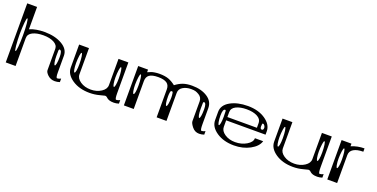

<svg xmlns="http://www.w3.org/2000/svg" viewBox="-21 -1515 4501 2291"><g transform="rotate(20 2229.0 -369.5)"><path d="M625 -281.2Q625 -364.3 594.7 -364.3Q585.9 -364.3 584 -350.6Q583 -341.8 583 -281.2Q583 -234.4 589.8 -198.2Q595.7 -167 604.5 -167Q613.3 -167 619.1 -198.2Q625 -228.5 625 -281.2ZM89.8 -521.5Q83 -449.2 83 -375Q83 -300.8 89.8 -228.5Q95.7 -167 104.5 -167Q113.3 -167 119.1 -228.5Q125 -290 125 -375Q125 -460 119.1 -521.5Q113.3 -583 104.5 -583Q95.7 -583 89.8 -521.5ZM167 -750V-466.8Q246.1 -500 354.5 -500Q487.3 -500 577.1 -448.2Q667 -396.5 667 -312.5V-99.6Q667 -31.2 682.6 -31.2Q705.1 -31.2 729.5 -44.9V0Q697.3 10.7 667 10.7Q613.3 10.7 576.2 -24.4Q542 -57.6 542 -83V-354.5Q542 -402.3 488.3 -430.7Q436.5 -458 354.5 -458Q272.5 -458 219.7 -431.6Q167 -405.3 167 -354.5V0H42V-750Z M1375 -281.2Q1375 -335 1369.1 -376Q1363.3 -417 1354.5 -417Q1345.7 -417 1339.8 -376Q1333 -328.1 1333 -281.2Q1333 -234.4 1339.8 -198.2Q1345.7 -167 1354.5 -167Q1363.3 -167 1369.1 -198.2Q1375 -228.5 1375 -281.2ZM875 -281.2Q875 -335 869.1 -376Q863.3 -417 854.5 -417Q845.7 -417 839.8 -376Q833 -328.1 833 -281.2Q833 -234.4 839.8 -198.2Q845.7 -167 854.5 -167Q863.3 -167 869.1 -198.2Q875 -228.5 875 -281.2ZM1417 -500V-110.4Q1417 -31.2 1432.6 -31.2Q1455.1 -31.2 1479.5 -44.9V0Q1447.3 10.7 1417 10.7Q1381.8 10.7 1361.3 3.9Q1339.8 -3.9 1332 -10.7Q1324.2 -17.6 1314.5 -25.4Q1304.7 -32.2 1292 -32.2Q1289.1 -32.2 1230.5 -16.6Q1168.9 0 1104.5 0Q972.7 0 882.8 -60.5Q792 -122.1 792 -208V-500H917V-167Q917 -116.2 971.7 -79.1Q1026.4 -42 1104.5 -42Q1179.7 -42 1236.3 -79.1Q1292 -115.2 1292 -167V-500Z M2458 -281.2Q2458 -364.3 2427.7 -364.3Q2419.9 -364.3 2418 -350.6Q2417 -341.8 2417 -281.2Q2417 -228.5 2422.9 -198.2Q2428.7 -167 2438.5 -167Q2446.3 -167 2452.1 -198.2Q2458 -228.5 2458 -281.2ZM2042 -281.2Q2042 -309.6 2038.1 -333Q2035.2 -351.6 2032.2 -352.5Q2028.3 -354.5 2020.5 -354.5Q2013.7 -354.5 2010.7 -351.6Q2006.8 -347.7 2003.9 -332Q2000 -310.5 2000 -281.2Q2000 -228.5 2005.9 -198.2Q2011.7 -167 2020.5 -167Q2029.3 -167 2035.2 -197.3Q2042 -233.4 2042 -281.2ZM1625 -281.2Q1625 -335 1619.1 -376Q1613.3 -417 1604.5 -417Q1595.7 -417 1589.8 -376Q1583 -328.1 1583 -281.2Q1583 -234.4 1589.8 -198.2Q1595.7 -167 1604.5 -167Q1613.3 -167 1619.1 -198.2Q1625 -228.5 1625 -281.2ZM1667 -500V-466.8Q1705.1 -483.4 1713.9 -486.3Q1727.5 -491.2 1752.9 -495.1Q1782.2 -500 1812.5 -500Q1882.8 -500 1929.7 -483.4Q1974.6 -466.8 2020.5 -430.7Q2067.4 -466.8 2114.7 -483.4Q2162.1 -500 2229.5 -500Q2345.7 -500 2423.8 -449.2Q2500 -399.4 2500 -312.5V-110.4Q2500 -31.2 2515.6 -31.2Q2538.1 -31.2 2562.5 -44.9V0Q2530.3 10.7 2500 10.7Q2445.3 10.7 2410.2 -33.2Q2375 -77.1 2375 -103.5V-354.5Q2375 -405.3 2331.1 -431.6Q2306.6 -446.3 2286.6 -452.1Q2266.6 -458 2229.5 -458Q2170.9 -458 2127 -431.6Q2083 -405.3 2083 -354.5V0H1958V-354.5Q1958 -408.2 1923.8 -432.6Q1887.7 -458 1812.5 -458Q1737.3 -458 1701.2 -432.6Q1667 -408.2 1667 -354.5V0H1542V-500Z M3208 -322.3Q3208 -334 3197.3 -349.6Q3187.5 -363.3 3177.7 -363.3Q3168.9 -363.3 3168 -356.4Q3166 -346.7 3166 -322.3Q3166 -291 3187.5 -291Q3208 -291 3208 -322.3ZM2706.1 -351.6Q2705.1 -364.3 2696.3 -364.3Q2666 -364.3 2666 -281.2Q2666 -234.4 2672.9 -198.2Q2678.7 -167 2687.5 -167Q2696.3 -167 2702.1 -198.2Q2708 -228.5 2708 -281.2Q2708 -334 2706.1 -351.6ZM3250 -250H2750V-167Q2750 -116.2 2804.7 -79.1Q2859.4 -42 2937.5 -42Q3018.6 -42 3081.1 -79.1Q3145.5 -117.2 3145.5 -167H3250Q3229.5 -96.7 3139.6 -47.9Q3050.8 0 2937.5 0Q2805.7 0 2715.8 -60.5Q2625 -122.1 2625 -208V-312.5Q2625 -398.4 2714.8 -449.2Q2804.7 -500 2937.5 -500Q3069.3 -500 3159.2 -439.5Q3250 -377.9 3250 -292ZM3125 -292V-354.5Q3125 -402.3 3071.3 -430.7Q3019.5 -458 2937.5 -458Q2855.5 -458 2802.7 -431.6Q2750 -405.3 2750 -354.5V-292Z M3958 -281.2Q3958 -335 3952.1 -376Q3946.3 -417 3937.5 -417Q3928.7 -417 3922.9 -376Q3916 -328.1 3916 -281.2Q3916 -234.4 3922.9 -198.2Q3928.7 -167 3937.5 -167Q3946.3 -167 3952.1 -198.2Q3958 -228.5 3958 -281.2ZM3458 -281.2Q3458 -335 3452.1 -376Q3446.3 -417 3437.5 -417Q3428.7 -417 3422.9 -376Q3416 -328.1 3416 -281.2Q3416 -234.4 3422.9 -198.2Q3428.7 -167 3437.5 -167Q3446.3 -167 3452.1 -198.2Q3458 -228.5 3458 -281.2ZM4000 -500V-110.4Q4000 -31.2 4015.6 -31.2Q4038.1 -31.2 4062.5 -44.9V0Q4030.3 10.7 4000 10.7Q3964.8 10.7 3944.3 3.9Q3922.9 -3.9 3915 -10.7Q3907.2 -17.6 3897.5 -25.4Q3887.7 -32.2 3875 -32.2Q3872.1 -32.2 3813.5 -16.6Q3752 0 3687.5 0Q3555.7 0 3465.8 -60.5Q3375 -122.1 3375 -208V-500H3500V-167Q3500 -116.2 3554.7 -79.1Q3609.4 -42 3687.5 -42Q3762.7 -42 3819.3 -79.1Q3875 -115.2 3875 -167V-500Z M4208 -281.2Q4208 -335 4202.1 -376Q4196.3 -417 4187.5 -417Q4178.7 -417 4172.9 -376Q4166 -328.1 4166 -281.2Q4166 -234.4 4172.9 -198.2Q4178.7 -167 4187.5 -167Q4196.3 -167 4202.1 -198.2Q4208 -228.5 4208 -281.2ZM4416 -500V-458Q4337.9 -458 4293.9 -431.6Q4250 -405.3 4250 -354.5V-79.1V0H4125V-500H4250V-466.8Q4329.1 -500 4416 -500Z"/></g></svg>

Font: okolaksMetalik
Style: bold
Weight: 700
Width: 7
Version: Version 0.6